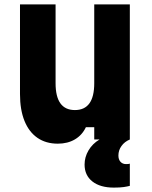

<svg xmlns="http://www.w3.org/2000/svg" viewBox="-20 -635 690 874"><path d="M571 -615V0H409V-56H371Q354 -20 321 -0.5Q288 19 243 19Q189 19 150.5 -7.5Q112 -34 91.5 -84.5Q71 -135 71 -207V-615H233V-256Q233 -195 255 -164.5Q277 -134 321 -134Q365 -134 387 -164.5Q409 -195 409 -256V-615ZM498 219Q436 219 400.5 191Q365 163 365 114Q365 80 383 49.5Q401 19 433 0L501 -3L571 0Q547 10 533 29.5Q519 49 519 73Q519 91 528.5 101.5Q538 112 554 112Q560 112 564 111.5Q568 111 571 110V211Q560 214 543 216.5Q526 219 498 219Z"/></svg>

Font: Martian Mono SemiCondensed
Style: Bold
Weight: 700
Width: 4
Designer: Roman Shamin
Foundry: Evil Martians
Version: Version 1.000